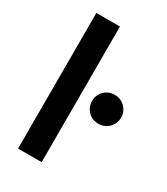

<svg xmlns="http://www.w3.org/2000/svg" viewBox="-182 -810 777 892"><g transform="rotate(30 207.0 -364.0)"><path d="M191.4 -727.5V0H64.9V-727.5ZM329.6 -286.1Q296.9 -286.1 274.4 -308.6Q252 -331.1 252 -363.8Q252 -396 274.4 -418.5Q296.9 -440.9 329.6 -440.9Q362.3 -440.9 385 -418.5Q407.7 -396 407.7 -363.8Q407.7 -331.1 385 -308.6Q362.3 -286.1 329.6 -286.1Z"/></g></svg>

Font: Inter 17pt SemiBold
Style: Regular
Weight: 600
Version: Version 4.001;git-66647c0bb